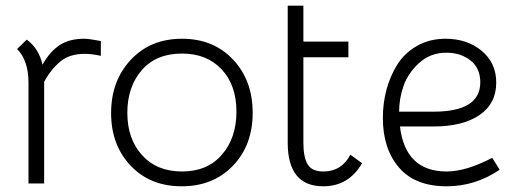

<svg xmlns="http://www.w3.org/2000/svg" viewBox="-20 -644 1845 674"><path d="M40 -472 74 -505Q117 -473 129 -417Q156 -464 190 -486Q224 -508 276 -508Q292 -508 334 -500V-448Q302 -455 278 -455Q225 -455 193 -429Q159 -401 135 -357V0H80V-353Q80 -432 40 -472Z M619 -508Q729 -508 798 -435Q867 -362 867 -248Q867 -134 797.5 -62Q728 10 618 10Q507 10 438.5 -62.5Q370 -135 370 -247Q370 -360 439 -434Q508 -508 619 -508ZM619 -456Q528 -456 477.5 -397.5Q427 -339 427 -248Q427 -156 479 -99Q531 -42 619 -42Q708 -42 759 -101Q810 -160 810 -252Q810 -345 758 -400.5Q706 -456 619 -456Z M1045 -498H1203V-443H1045V-143Q1045 -92 1060 -67Q1075 -42 1115 -42Q1179 -42 1210 -101L1251 -71Q1204 10 1115 10Q990 10 990 -143V-624H1045Z M1708 -90 1734 -48Q1648 10 1548 10Q1437 10 1380.5 -56Q1324 -122 1324 -230Q1324 -281 1336.5 -328.5Q1349 -376 1374.5 -417Q1400 -458 1444 -483Q1488 -508 1544 -508Q1620 -508 1671 -465.5Q1722 -423 1722 -354Q1722 -280 1663 -240Q1604 -200 1502 -200H1384Q1403 -42 1548 -42Q1616 -42 1708 -90ZM1381 -252H1502Q1666 -252 1666 -355Q1666 -405 1631.5 -432Q1597 -459 1547 -459Q1491 -459 1451.5 -423Q1412 -387 1396.5 -342Q1381 -297 1381 -252Z"/></svg>

Font: Bellota
Style: Regular
Weight: 400
Designer: Kemie Guaida
Foundry: Kemie Guaida
Version: Version 1.000;PS 002.000;hotconv 1.0.70;makeotf.lib2.5.58329